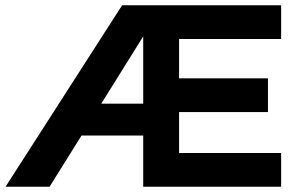

<svg xmlns="http://www.w3.org/2000/svg" viewBox="-20 -708 1125 728"><path d="M523 0V-194H289L168 0H1L443 -688H1046V-560H659V-411H996V-283H659V-128H1046V0ZM523 -315V-570L364 -315Z"/></svg>

Font: Roundo SemiBold
Style: Regular
Weight: 600
Designer: Namrata Goyal (Gurmukhi), Shiva Nallaperumal (Latin)
Foundry: Indian Type Foundry
Version: Version 1.000;PS 1.0;hotconv 1.0.88;makeotf.lib2.5.647800